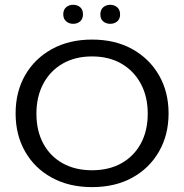

<svg xmlns="http://www.w3.org/2000/svg" viewBox="-20 -756 754 786"><path d="M356.7 10Q263 10 192.4 -28.6Q121.7 -67.2 82.8 -135.5Q43.9 -203.8 43.9 -291.6Q43.9 -380 82.8 -448Q121.7 -516 192.4 -555Q263 -594 356.7 -594Q451.3 -594 521.5 -555Q591.6 -516 630.8 -448Q670.1 -380 670.1 -291.6Q670.1 -203.8 630.8 -135.5Q591.6 -67.2 521.5 -28.6Q451.3 10 356.7 10ZM356.7 -59Q425.8 -59 476.8 -87.5Q527.9 -116 556.4 -168.2Q584.8 -220.5 584.8 -290.6Q584.8 -360.4 556.4 -413.3Q527.9 -466.2 476.8 -495.6Q425.8 -525 356.7 -525Q287.9 -525 236.7 -495.6Q185.5 -466.2 157.3 -413.3Q129.1 -360.4 129.1 -290.6Q129.1 -220.5 157.3 -168.2Q185.5 -116 236.7 -87.5Q287.9 -59 356.7 -59ZM279.4 -658.5Q262.6 -658.5 250.8 -668.8Q239 -679 239 -697.6Q239 -716.2 250.8 -726.3Q262.6 -736.4 279.4 -736.4Q297.1 -736.4 308.4 -726.3Q319.7 -716.2 319.7 -697.6Q319.7 -679 308.4 -668.8Q297.1 -658.5 279.4 -658.5ZM431.2 -658.5Q414.5 -658.5 402.7 -668.2Q390.9 -678 390.9 -696.7Q390.9 -716.2 402.7 -726.3Q414.5 -736.4 431.2 -736.4Q448 -736.4 459.8 -726.2Q471.6 -716.1 471.6 -696.7Q471.6 -678 459.8 -668.3Q448 -658.5 431.2 -658.5Z"/></svg>

Font: Rokkitt SemiBold
Style: Regular
Weight: 600
Designer: Vernon Adams
Foundry: Vernon Adams
Version: Version 3.103